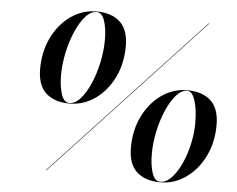

<svg xmlns="http://www.w3.org/2000/svg" viewBox="-53 -824 1107 898"><g transform="rotate(5 500.0 -375.0)"><path d="M275 -320Q205.5 -320 165.2 -356.2Q125 -392.5 125 -470Q125 -551.5 157.2 -617.2Q189.5 -683 244 -721.5Q298.5 -760 365 -760Q435 -760 475 -723.8Q515 -687.5 515 -610Q515 -528.5 482.8 -462.8Q450.5 -397 396 -358.5Q341.5 -320 275 -320ZM365 -757.5Q337.5 -757.5 312.2 -728.5Q287 -699.5 267.2 -653.2Q247.5 -607 236.2 -553.2Q225 -499.5 225 -450Q225 -396 237.2 -359.2Q249.5 -322.5 275 -322.5Q303 -322.5 328 -351.5Q353 -380.5 372.8 -426.8Q392.5 -473 403.8 -526.8Q415 -580.5 415 -630Q415 -684 402.8 -720.8Q390.5 -757.5 365 -757.5ZM892 -750H895L196 0H193ZM730 10Q660.5 10 620.2 -26.2Q580 -62.5 580 -140Q580 -221.5 612.2 -287.2Q644.5 -353 699 -391.5Q753.5 -430 820 -430Q890 -430 930 -393.8Q970 -357.5 970 -280Q970 -198.5 937.8 -132.8Q905.5 -67 851 -28.5Q796.5 10 730 10ZM820 -427.5Q792.5 -427.5 767.2 -398.5Q742 -369.5 722.2 -323.2Q702.5 -277 691.2 -223.2Q680 -169.5 680 -120Q680 -66 692.2 -29.2Q704.5 7.5 730 7.5Q758 7.5 783 -18.8Q808 -45 827.8 -88Q847.5 -131 858.8 -182Q870 -233 870 -282.5Q870 -318.5 864.5 -351.8Q859 -385 848 -406.2Q837 -427.5 820 -427.5Z"/></g></svg>

Font: Bodoni* 72pt
Style: Italic
Weight: 400
Italic angle: -13°
Version: Version 2.3